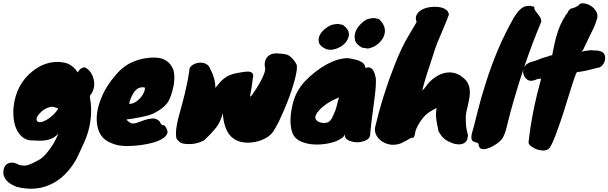

<svg xmlns="http://www.w3.org/2000/svg" viewBox="-59 -845 3748 1183"><path d="M420 -399Q437 -430 465 -430Q508 -406 519 -352Q530 -298 495 -255Q494 -254 496 -238Q514 -138 483 -30Q472 6 457.5 37Q443 68 421.5 115Q400 162 361 208Q322 254 273 281Q170 339 43 306Q-3 288 -21 264Q-44 235 -37 202Q-30 161 11 157Q31 155 61 172Q95 179 116 171Q137 163 149.5 156.5Q162 150 181 140Q214 123 256 62Q279 30 302 -24Q265 23 184 22Q161 21 132.5 20Q104 19 81 1Q58 -17 44 -46Q30 -75 25.5 -112.5Q21 -150 25 -189Q41 -325 139 -404Q206 -459 283 -463Q320 -465 353 -455Q393 -440 420 -399ZM298 -172Q298 -175 299 -177Q294 -179 289 -180.5Q284 -182 271 -186Q258 -190 236 -181.5Q214 -173 197.5 -158.5Q181 -144 171.5 -128Q162 -112 168.5 -101Q175 -90 192 -92.5Q209 -95 229 -107Q273 -134 298 -172Z M891 -148Q872 -139 854 -134Q836 -129 812 -124Q749 -111 721 -109Q724 -99 751 -85Q769 -82 790.5 -90.5Q812 -99 835.5 -106.5Q859 -114 881.5 -115Q904 -116 924 -98Q932 -80 937 -77Q942 -74 946 -74Q950 -74 955 -71Q960 -68 969.5 -48Q979 -28 964.5 -10Q950 8 920 21Q890 34 850 42Q810 50 770 53Q680 60 633 39Q565 16 545 -52Q519 -142 574 -262Q599 -318 653 -382Q700 -438 758 -463Q825 -492 898 -490Q976 -488 1006 -422Q1021 -387 1012 -324Q996 -242 970 -208Q944 -175 891 -148ZM833 -306Q780 -317 750 -246Q741 -227 736 -206Q770 -202 808 -244Q822 -261 829 -278.5Q836 -296 833 -306Z M1499 -365Q1492 -307 1488 -288.5Q1484 -270 1482 -255Q1481 -247 1486.5 -252Q1492 -257 1501.5 -270.5Q1511 -284 1523 -303Q1535 -322 1546 -342Q1571 -390 1575 -415Q1574 -419 1574.5 -422.5Q1575 -426 1572.5 -437.5Q1570 -449 1574 -466Q1578 -483 1589 -495Q1613 -521 1660 -515Q1702 -513 1717 -505Q1744 -490 1767 -451Q1778 -427 1754 -342Q1725 -235 1660 -98Q1642 -62 1626 -37Q1610 -12 1580 5Q1550 22 1516 29Q1441 44 1389 15Q1381 8 1373 3Q1365 -2 1354 -16Q1319 -63 1314 -147Q1299 -96 1278 -66Q1246 -24 1200 18Q1151 47 1088 42Q1067 41 1051 33Q1037 21 1031 12.5Q1025 4 1025 -22Q1025 -68 1049 -152Q1055 -174 1063.5 -205Q1072 -236 1080 -269Q1102 -366 1104.5 -390.5Q1107 -415 1109 -424Q1118 -441 1137 -450Q1156 -459 1176.5 -459Q1197 -459 1214 -449Q1231 -439 1237 -418H1238V-417Q1268 -361 1268 -303Q1295 -339 1315.5 -356.5Q1336 -374 1356 -382Q1386 -393 1401.5 -395Q1417 -397 1435 -400.5Q1453 -404 1470 -404Q1509 -402 1499 -365Z M2191 -429 2195 -428Q2197 -428 2197 -427Q2223 -437 2240 -412Q2251 -395 2257 -360Q2259 -312 2247 -227Q2224 -55 2222 -22Q2224 13 2179 26Q2140 38 2101 25Q2060 11 2067 -18Q2059 -3 2051 3.5Q2043 10 2019.5 21.5Q1996 33 1953 40.5Q1910 48 1867 44.5Q1824 41 1788.5 23.5Q1753 6 1741 -31Q1718 -103 1747 -214Q1767 -287 1819 -343Q1879 -407 1955 -449Q2012 -480 2065 -486Q2083 -488 2096.5 -485Q2110 -482 2125.5 -479Q2141 -476 2155 -470Q2191 -455 2191 -429ZM2006 -164Q2013 -178 2017.5 -199Q2022 -220 2030 -245Q1949 -212 1906 -164Q1859 -111 1912 -91Q1958 -79 1979 -106Q1988 -118 1995 -136Q2002 -154 2012 -173Q2009 -168 2006 -164ZM1951 -542H1950L1948 -544Q1912 -560 1906 -584Q1900 -608 1912.5 -631Q1925 -654 1949.5 -672Q1974 -690 1991.5 -693.5Q2009 -697 2015.5 -697.5Q2022 -698 2027.5 -697Q2033 -696 2039.5 -694.5Q2046 -693 2055 -691L2058 -688Q2107 -651 2083 -603Q2073 -582 2053 -566.5Q2033 -551 2011 -544.5Q1989 -538 1981 -538Q1973 -538 1951 -542ZM2174 -551H2173Q2172 -551 2170 -553Q2134 -572 2128 -600.5Q2122 -629 2134.5 -656Q2147 -683 2171.5 -704.5Q2196 -726 2213.5 -729.5Q2231 -733 2237.5 -733.5Q2244 -734 2250 -733Q2257 -733 2278 -726Q2328 -676 2306 -622Q2296 -598 2275.5 -579.5Q2255 -561 2234.5 -553.5Q2214 -546 2208 -546Q2202 -546 2174 -551Z M2811 -107Q2811 -54 2824 -15Q2824 17 2809 30.5Q2794 44 2771.5 44.5Q2749 45 2724 35.5Q2699 26 2681.5 12Q2664 -2 2659 -10.5Q2654 -19 2643 -36Q2626 -115 2627 -139Q2628 -163 2631 -180Q2581 -154 2562 -135Q2527 -100 2503 -45Q2495 -1 2490 1.5Q2485 4 2477 5Q2469 6 2460 12Q2451 18 2443 22Q2435 26 2427 30Q2408 41 2402 41Q2345 59 2293 25Q2271 10 2259 -13.5Q2247 -37 2253 -64Q2296 -249 2371 -441Q2417 -558 2459 -626Q2469 -642 2479 -660Q2500 -696 2508 -709Q2498 -735 2508.5 -754.5Q2519 -774 2540.5 -785.5Q2562 -797 2590 -801Q2618 -805 2643 -802Q2703 -793 2707 -755Q2701 -737 2690.5 -712Q2680 -687 2669.5 -661.5Q2659 -636 2649.5 -614Q2640 -592 2635.5 -581.5Q2631 -571 2622.5 -545.5Q2614 -520 2604.5 -490.5Q2595 -461 2587 -436L2575 -401Q2571 -387 2562 -358.5Q2553 -330 2543 -288Q2556 -298 2564.5 -311.5Q2573 -325 2589.5 -342Q2606 -359 2632.5 -375.5Q2659 -392 2689 -397Q2754 -408 2807 -355Q2847 -315 2832 -235Q2826 -202 2817.5 -168.5Q2809 -135 2811 -107Z M2938 72Q2892 82 2890 45Q2887 35 2877.5 33.5Q2868 32 2860 28Q2839 19 2848 -21Q2864 -76 2883 -154.5Q2902 -233 2932 -327Q3003 -555 3108 -738Q3115 -747 3124 -761.5Q3133 -776 3147 -788Q3182 -820 3233 -803Q3232 -790 3239 -779.5Q3246 -769 3255 -758Q3278 -732 3276 -711Q3170 -460 3085 -150Q3075 -114 3069 -87Q3063 -60 3056.5 -39Q3050 -18 3042 -2Q3034 14 3018 28Q3002 42 2980 54.5Q2958 67 2938 72Z M3425 -748 3426 -752 3435 -761Q3446 -787 3459 -792Q3466 -794 3477 -797Q3488 -800 3506 -812Q3513 -826 3535 -824.5Q3557 -823 3578.5 -810.5Q3600 -798 3613.5 -776Q3627 -754 3620 -730.5Q3613 -707 3608.5 -695.5Q3604 -684 3599.5 -674Q3595 -664 3588.5 -651.5Q3582 -639 3572 -618L3539 -549Q3534 -536 3530.5 -534Q3527 -532 3524 -527Q3533 -529 3539 -530Q3545 -531 3551 -532Q3565 -534 3583 -536Q3594 -534 3602 -534H3616Q3628 -534 3645 -527.5Q3662 -521 3667 -505Q3672 -489 3668 -472.5Q3664 -456 3652 -442Q3640 -428 3621 -427Q3534 -403 3497 -401L3491 -394V-393Q3481 -369 3469.5 -332.5Q3458 -296 3444.5 -253.5Q3431 -211 3417 -165.5Q3403 -120 3388 -78Q3340 63 3318 75Q3310 79 3301.5 80.5Q3293 82 3292 83Q3257 81 3234 69Q3211 57 3203 46Q3195 35 3199 21Q3218 -153 3275 -360Q3255 -360 3247 -356Q3232 -348 3211 -347H3210Q3194 -348 3181 -362Q3168 -376 3165 -394Q3162 -412 3171 -431Q3180 -450 3207 -461Q3239 -470 3254 -476Q3283 -488 3302.5 -493Q3322 -498 3324.5 -499.5Q3327 -501 3328 -502Q3331 -504 3343 -504Q3349 -533 3355 -563Q3361 -593 3370 -624Q3390 -696 3425 -748Z"/></svg>

Font: Knewave
Style: Regular
Weight: 400
Designer: Tyler Finck
Foundry: Tyler Finck
Version: Version 1.001